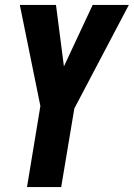

<svg xmlns="http://www.w3.org/2000/svg" viewBox="-20 -540 540 775"><path d="M89 215 143 -112 60 -520H206L238 -272L354 -520H500L280 -102L227 215Z"/></svg>

Font: Iosevka SS18 Heavy
Style: Italic
Weight: 900
Italic angle: -9°
Monospace: yes
Designer: Belleve Invis
Foundry: Belleve Invis
Version: Version 25.1.1; ttfautohint (v1.8.4)